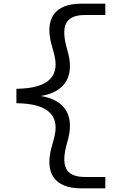

<svg xmlns="http://www.w3.org/2000/svg" viewBox="-20 -821 660 1041"><path d="M69 -261.5C249 -259 307 -190.5 271.5 -65L261 -28C219 119 277.5 200 419 200H551V138.5H441.5C355 138.5 306 101.5 339 -29L350 -70C384.5 -206 321.5 -281.5 200.5 -300.5C321.5 -320 384.5 -395.5 350 -531L339 -572C305.5 -703 355 -739.5 441.5 -739.5H551V-801H419C277.5 -801 219 -720 261 -573L271.5 -536C307 -410.5 249 -342 69 -339.5Z"/></svg>

Font: Monaspace Neon Light
Style: Regular
Weight: 300
Designer: Riley Cran & the Lettermatic Team
Foundry: Lettermatic
Version: Version 1.200 (Monaspace Neon)